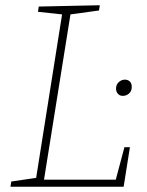

<svg xmlns="http://www.w3.org/2000/svg" viewBox="-20 -713 561 733"><path d="M455 -151H476L452 0H20L23 -20L118 -34L217 -658L125 -668L128 -688L361 -693L358 -673L249 -658L148 -27H422ZM449 -347Q437 -347 430 -355Q423 -363 423 -375Q423 -390 433.5 -399.5Q444 -409 457 -409Q468 -409 475.5 -402Q483 -395 483 -381Q483 -365 472.5 -356Q462 -347 449 -347Z"/></svg>

Font: Bitter ExtraLight
Style: Italic
Weight: 200
Italic angle: -9°
Designer: Sol Matas, and Bitter project Authors
Foundry: Sol Matas
Version: Version 2.001